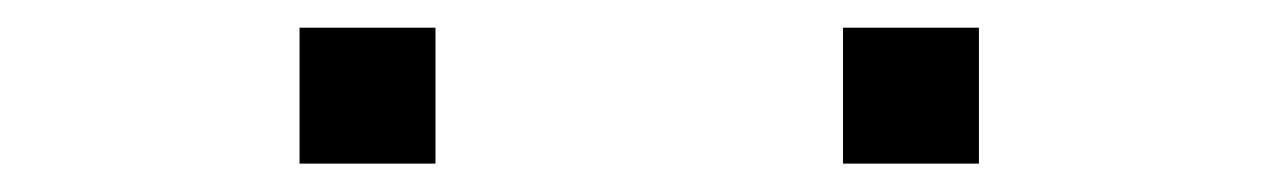

<svg xmlns="http://www.w3.org/2000/svg" viewBox="-20 -850 919 138"><path d="M293 -732.4H195.3V-830.1H293ZM683.6 -732.4H585.9V-830.1H683.6Z"/></svg>

Font: Trigram
Style: Regular
Weight: 400
Designer: GGBotNet
Foundry: GGBotNet
Version: 1.05